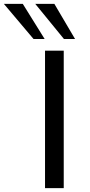

<svg xmlns="http://www.w3.org/2000/svg" viewBox="-114 -965 464 985"><path d="M117 0V-705H213V0ZM214 -765 67 -945H165L271 -765ZM58 -765 -94 -945H3L115 -765Z"/></svg>

Font: Nunito Sans 10pt Expanded
Style: Regular
Weight: 400
Width: 7
Designer: Vernon Adams
Foundry: Vernon Adams
Version: Version 3.101;gftools[0.9.27]